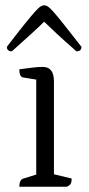

<svg xmlns="http://www.w3.org/2000/svg" viewBox="-20 -706 335 726"><path d="M53 0Q53 -27 69 -31L117 -46V-405L68 -413Q53 -415 53 -444Q85 -448 104.5 -450.5Q124 -453 142 -453Q184 -453 184 -398V-47L251 -31Q251 -18 247.5 -11.5Q244 -5 233 0ZM147 -686Q154 -686 161 -681.5Q168 -677 181.5 -662Q195 -647 220 -615.5Q245 -584 288 -529Q288 -512 269 -512Q221 -554 192 -581Q163 -608 147 -624Q131 -608 101.5 -581Q72 -554 25 -512Q6 -512 6 -529Q48 -584 73.5 -615.5Q99 -647 112.5 -662Q126 -677 133.5 -681.5Q141 -686 147 -686Z"/></svg>

Font: Petrona Light
Style: Regular
Weight: 300
Designer: Ringo R. Seeber
Foundry: Ringo R. Seeber
Version: Version 2.001; ttfautohint (v1.8.3)